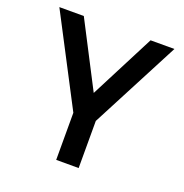

<svg xmlns="http://www.w3.org/2000/svg" viewBox="-123 -789 864 900"><g transform="rotate(20 309.0 -339.0)"><path d="M253 -235V0H365V-235L596 -678H477L311 -355L144 -678H22Z"/></g></svg>

Font: All Genders v4
Style: Regular
Weight: 400
Designer: Rassam Alawdi
Foundry: Rassam Art
Version: Version 3.100;FEAKit 1.0